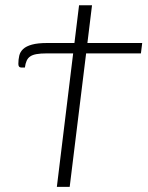

<svg xmlns="http://www.w3.org/2000/svg" viewBox="-20 -728 576 748"><path d="M270 -560.5 288 -707.5H338.5L320.5 -560.5H534L529 -520H315.5L251.5 0H201.5L265 -520H162Q138 -520 122.5 -517.2Q107 -514.5 97.8 -508.2Q88.5 -502 83.8 -491.2Q79 -480.5 77 -465H62.5Q51.5 -465 51.5 -479Q51.5 -496 55 -511Q58.5 -526 70.2 -537Q82 -548 104.5 -554.2Q127 -560.5 165 -560.5Z"/></svg>

Font: Lato Light
Style: Italic
Weight: 300
Italic angle: -7°
Designer: Lukasz Dziedzic
Foundry: tyPoland Lukasz Dziedzic
Version: Version 2.007; 2014-02-27